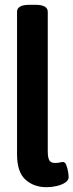

<svg xmlns="http://www.w3.org/2000/svg" viewBox="-20 -773 306 800"><path d="M174 7Q121 7 86 -24.5Q51 -56 51 -130V-724Q51 -738 63.5 -745.5Q76 -753 104 -753H126Q154 -753 166.5 -745.5Q179 -738 179 -724V-143Q179 -116 185.5 -105Q192 -94 209 -94Q223 -94 229.5 -96Q236 -98 243 -98Q251 -98 256 -85.5Q261 -73 263.5 -58Q266 -43 266 -35Q266 -22 252 -12.5Q238 -3 216.5 2Q195 7 174 7Z"/></svg>

Font: Asap Condensed SemiBold
Style: Regular
Weight: 600
Width: 3
Designer: Pablo Cosgaya
Foundry: Omnibus-Type
Version: Version 3.001; ttfautohint (v1.8.4.7-5d5b)